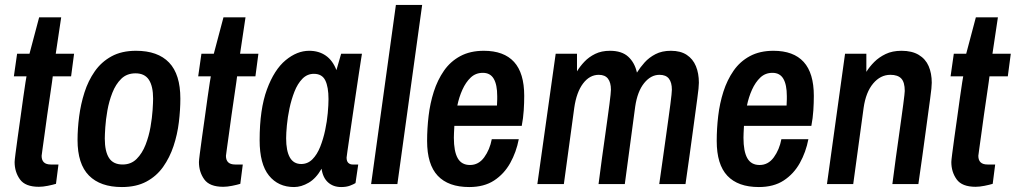

<svg xmlns="http://www.w3.org/2000/svg" viewBox="-20 -743 4100 775"><path d="M137 11Q82 11 60.5 -19Q39 -49 39 -89Q39 -95 42.5 -122.5Q46 -150 51.5 -189.5Q57 -229 63 -271Q69 -313 74 -350.5Q79 -388 83 -411.5Q87 -435 87 -435H36L49 -526H99L138 -673H227L205 -526H279L267 -435H193Q193 -435 190 -412Q187 -389 181.5 -353.5Q176 -318 170.5 -278Q165 -238 160 -201.5Q155 -165 151.5 -140.5Q148 -116 148 -114Q148 -79 185 -79H216L206 -1Q193 3 173 7Q153 11 137 11Z M472 12Q385 12 339 -34.5Q293 -81 293 -178Q293 -223 299.5 -273Q306 -323 321 -370Q336 -417 362.5 -455Q389 -493 430 -515.5Q471 -538 529 -538Q617 -538 662.5 -490.5Q708 -443 708 -345Q708 -300 702 -250Q696 -200 680.5 -153.5Q665 -107 638.5 -69.5Q612 -32 571 -10Q530 12 472 12ZM475 -79Q509 -79 531.5 -101.5Q554 -124 567.5 -158.5Q581 -193 587.5 -230.5Q594 -268 596 -299Q598 -330 598 -345Q598 -395 581 -421Q564 -447 527 -447Q492 -447 469.5 -425Q447 -403 433.5 -368.5Q420 -334 413.5 -297Q407 -260 405 -229Q403 -198 403 -184Q403 -132 420 -105.5Q437 -79 475 -79Z M881 11Q826 11 804.5 -19Q783 -49 783 -89Q783 -95 786.5 -122.5Q790 -150 795.5 -189.5Q801 -229 807 -271Q813 -313 818 -350.5Q823 -388 827 -411.5Q831 -435 831 -435H780L793 -526H843L882 -673H971L949 -526H1023L1011 -435H937Q937 -435 934 -412Q931 -389 925.5 -353.5Q920 -318 914.5 -278Q909 -238 904 -201.5Q899 -165 895.5 -140.5Q892 -116 892 -114Q892 -79 929 -79H960L950 -1Q937 3 917 7Q897 11 881 11Z M1167 12Q1103 12 1065.5 -34.5Q1028 -81 1028 -177Q1028 -302 1057.5 -382Q1087 -462 1133 -500Q1179 -538 1228 -538Q1267 -538 1295 -518.5Q1323 -499 1338 -460L1357 -526H1441Q1441 -526 1437.5 -504Q1434 -482 1428.5 -445.5Q1423 -409 1416.5 -365Q1410 -321 1403.5 -277Q1397 -233 1391.5 -195Q1386 -157 1382.5 -133.5Q1379 -110 1379 -107Q1379 -92 1386 -85.5Q1393 -79 1403 -79H1426L1415 -4Q1407 1 1392.5 6.5Q1378 12 1357 12Q1325 12 1304 -7Q1283 -26 1278 -62Q1256 -23 1226 -5.5Q1196 12 1167 12ZM1196 -81Q1222 -81 1241 -100Q1260 -119 1272.5 -150.5Q1285 -182 1292.5 -217.5Q1300 -253 1303 -286.5Q1306 -320 1306 -343Q1306 -392 1293 -418.5Q1280 -445 1247 -445Q1220 -445 1200.5 -425Q1181 -405 1168.5 -373Q1156 -341 1148.5 -305.5Q1141 -270 1138 -237.5Q1135 -205 1135 -185Q1135 -134 1150 -107.5Q1165 -81 1196 -81Z M1478 0 1578 -723H1684L1584 0Z M1874 12Q1790 12 1747 -33.5Q1704 -79 1704 -174Q1704 -224 1710 -275Q1716 -326 1731 -373Q1746 -420 1772 -457.5Q1798 -495 1838 -516.5Q1878 -538 1933 -538Q2014 -538 2055 -493Q2096 -448 2096 -356Q2096 -328 2094 -297Q2092 -266 2086 -235H1814Q1813 -219 1812.5 -206Q1812 -193 1812 -187Q1812 -132 1827.5 -104.5Q1843 -77 1877 -77Q1912 -77 1934.5 -108Q1957 -139 1965 -181H2074Q2064 -129 2039.5 -85Q2015 -41 1974.5 -14.5Q1934 12 1874 12ZM1826 -317H1986Q1987 -335 1987 -342.5Q1987 -350 1987 -355Q1987 -401 1973 -425Q1959 -449 1929 -449Q1900 -449 1880 -430Q1860 -411 1846.5 -381Q1833 -351 1826 -317Z M2149 0 2223 -526H2309V-455Q2321 -475 2339 -494Q2357 -513 2382.5 -525.5Q2408 -538 2442 -538Q2490 -538 2516 -514Q2542 -490 2551 -450Q2564 -471 2582 -491Q2600 -511 2626 -524.5Q2652 -538 2688 -538Q2727 -538 2752 -521.5Q2777 -505 2789 -476Q2801 -447 2801 -409Q2801 -401 2799.5 -385Q2798 -369 2794.5 -344.5Q2791 -320 2786.5 -285.5Q2782 -251 2776 -208Q2770 -165 2763 -113Q2756 -61 2747 0H2641Q2649 -57 2656 -106Q2663 -155 2668.5 -195Q2674 -235 2678.5 -267Q2683 -299 2686 -322.5Q2689 -346 2690.5 -360.5Q2692 -375 2692 -381Q2692 -410 2680 -425.5Q2668 -441 2642 -441Q2607 -441 2580 -407.5Q2553 -374 2544 -313L2502 0H2396Q2403 -57 2410 -106Q2417 -155 2422.5 -195Q2428 -235 2432.5 -267Q2437 -299 2440 -322.5Q2443 -346 2444.5 -360.5Q2446 -375 2446 -381Q2446 -410 2434 -425.5Q2422 -441 2397 -441Q2360 -441 2333.5 -406Q2307 -371 2298 -308L2256 0Z M3043 12Q2959 12 2916 -33.5Q2873 -79 2873 -174Q2873 -224 2879 -275Q2885 -326 2900 -373Q2915 -420 2941 -457.5Q2967 -495 3007 -516.5Q3047 -538 3102 -538Q3183 -538 3224 -493Q3265 -448 3265 -356Q3265 -328 3263 -297Q3261 -266 3255 -235H2983Q2982 -219 2981.5 -206Q2981 -193 2981 -187Q2981 -132 2996.5 -104.5Q3012 -77 3046 -77Q3081 -77 3103.5 -108Q3126 -139 3134 -181H3243Q3233 -129 3208.5 -85Q3184 -41 3143.5 -14.5Q3103 12 3043 12ZM2995 -317H3155Q3156 -335 3156 -342.5Q3156 -350 3156 -355Q3156 -401 3142 -425Q3128 -449 3098 -449Q3069 -449 3049 -430Q3029 -411 3015.5 -381Q3002 -351 2995 -317Z M3318 0 3391 -526H3477V-453Q3490 -474 3509 -493Q3528 -512 3555 -525Q3582 -538 3619 -538Q3661 -538 3688.5 -521.5Q3716 -505 3728.5 -476Q3741 -447 3741 -409Q3741 -401 3739.5 -385Q3738 -369 3734.5 -344.5Q3731 -320 3726.5 -285.5Q3722 -251 3716 -208Q3710 -165 3703 -113Q3696 -61 3687 0H3582Q3589 -57 3596 -106Q3603 -155 3608.5 -195Q3614 -235 3618.5 -267Q3623 -299 3626 -322Q3629 -345 3630.5 -358.5Q3632 -372 3632 -376Q3632 -411 3618 -426Q3604 -441 3574 -441Q3534 -441 3504.5 -406Q3475 -371 3466 -308L3424 0Z M3918 11Q3863 11 3841.5 -19Q3820 -49 3820 -89Q3820 -95 3823.5 -122.5Q3827 -150 3832.5 -189.5Q3838 -229 3844 -271Q3850 -313 3855 -350.5Q3860 -388 3864 -411.5Q3868 -435 3868 -435H3817L3830 -526H3880L3919 -673H4008L3986 -526H4060L4048 -435H3974Q3974 -435 3971 -412Q3968 -389 3962.5 -353.5Q3957 -318 3951.5 -278Q3946 -238 3941 -201.5Q3936 -165 3932.5 -140.5Q3929 -116 3929 -114Q3929 -79 3966 -79H3997L3987 -1Q3974 3 3954 7Q3934 11 3918 11Z"/></svg>

Font: Archivo Narrow SemiBold
Style: Italic
Weight: 600
Italic angle: -8°
Designer: Hector Gatti
Foundry: Omnibus-Type
Version: Version 3.002